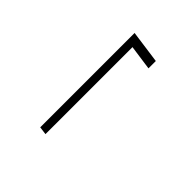

<svg xmlns="http://www.w3.org/2000/svg" viewBox="20 -454 518 518"><g transform="rotate(-45 279.5 -195.0)"><path d="M432 -148 442 -219H110L113 -242H473L460 -148Z"/></g></svg>

Font: Josefin Slab Light
Style: Italic
Weight: 300
Italic angle: -12°
Designer: Santiago Orozco
Foundry: Typemade
Version: Version 2.000